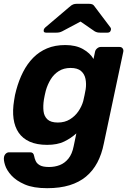

<svg xmlns="http://www.w3.org/2000/svg" viewBox="-44 -766 687 1006"><path d="M203 220Q131 220 86 200.5Q41 181 16 153.5Q-9 126 -17.5 99Q-26 72 -23 57Q-21 46 -13.5 39Q-6 32 4 32H114Q123 32 128 36.5Q133 41 135 52Q137 64 143 77.5Q149 91 165 100Q181 109 213 109Q243 109 269 99Q295 89 314.5 65Q334 41 342 0L356 -67Q327 -41 291.5 -24Q256 -7 203 -7Q149 -7 112 -23.5Q75 -40 54 -70.5Q33 -101 27 -144Q21 -187 30 -241Q32 -256 34.5 -267.5Q37 -279 41 -294Q55 -346 77 -389Q99 -432 130 -463.5Q161 -495 202.5 -512.5Q244 -530 298 -530Q353 -530 390.5 -509Q428 -488 446 -457L454 -495Q456 -505 465 -512.5Q474 -520 484 -520H582Q593 -520 598.5 -512.5Q604 -505 602 -495L500 -14Q489 42 466 85.5Q443 129 407 159Q371 189 320.5 204.5Q270 220 203 220ZM259 -124Q295 -124 322 -140.5Q349 -157 366.5 -182.5Q384 -208 392 -236Q395 -247 399 -267.5Q403 -288 405 -299Q409 -327 404 -352.5Q399 -378 380.5 -394Q362 -410 326 -410Q290 -410 264 -393.5Q238 -377 221.5 -350Q205 -323 196 -291Q193 -280 190.5 -267.5Q188 -255 186 -244Q181 -211 184 -184Q187 -157 204.5 -140.5Q222 -124 259 -124ZM197 -595Q183 -595 185 -608Q186 -616 193 -622L319 -729Q331 -740 339.5 -743Q348 -746 357 -746H423Q433 -746 440 -743Q447 -740 454 -729L534 -623Q539 -617 537 -609Q534 -595 520 -595H480Q472 -595 465.5 -596.5Q459 -598 452 -602L378 -653L282 -602Q274 -598 267 -596.5Q260 -595 252 -595Z"/></svg>

Font: Rubik SemiBold
Style: Italic
Weight: 600
Italic angle: -12°
Designer: Hubert and Fischer
Foundry: Hubert and Fischer
Version: Version 2.300;gftools[0.9.30]